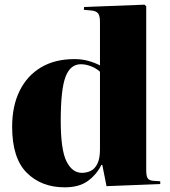

<svg xmlns="http://www.w3.org/2000/svg" viewBox="-20 -788 728 822"><path d="M257 14Q157 14 94.5 -48.5Q32 -111 32 -245Q32 -334 64 -399Q96 -464 155.5 -499.5Q215 -535 299 -535Q330 -535 357.5 -527.5Q385 -520 408 -508V-695Q408 -720 400 -730.5Q392 -741 372 -743L339 -746L340 -758L599 -768L606 -761V-60Q606 -36 611.5 -26Q617 -16 635 -14L666 -12V0L436 9L418 -82H414Q394 -41 356.5 -13.5Q319 14 257 14ZM331 -48Q351 -48 368.5 -56.5Q386 -65 397 -87Q408 -109 408 -149V-481Q390 -497 368 -505Q346 -513 326 -513Q281 -513 260.5 -459Q240 -405 240 -271Q240 -147 264.5 -97.5Q289 -48 331 -48Z"/></svg>

Font: Literata 72pt ExtraBold
Style: Regular
Weight: 800
Designer: Latin by Veronika Burian and Jose Scaglione. Greek by Irene Vlachou. Cyrillic by Vera Evstafieva.
Foundry: TypeTogether
Version: Version 3.002